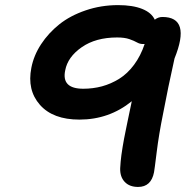

<svg xmlns="http://www.w3.org/2000/svg" viewBox="-20 -758 740 759"><path d="M525.9 -19Q491.7 -19 472.9 -39.1Q454.1 -59.1 455.1 -92.8Q455.6 -105 457 -119.4Q458.5 -133.8 460 -145.8Q461.4 -157.7 464.8 -177.5Q468.3 -197.3 470.2 -208.3Q472.2 -219.2 477.3 -243.9Q482.4 -268.6 484.4 -278.6Q486.3 -288.6 492.7 -318.4Q499 -348.1 501 -357.9Q411.6 -285.2 293.9 -285.2Q189.5 -285.2 137.9 -343.5Q86.4 -401.9 104 -490.2Q113.3 -538.6 142.3 -583Q171.4 -627.4 214.6 -661.9Q257.8 -696.3 318.6 -717Q379.4 -737.8 446.8 -737.8Q504.4 -737.8 541.7 -722.9Q579.1 -708 591.8 -680.2Q605.5 -690.9 622.1 -690.9Q736.3 -690.9 669.9 -526.9Q643.6 -409.2 625 -310.1Q607.9 -226.1 599.4 -156.5Q590.8 -86.9 588.9 -77.1Q577.6 -19 525.9 -19ZM237.8 -480Q222.2 -407.2 309.1 -407.2Q347.7 -407.2 383.1 -416.7Q418.5 -426.3 451.2 -446.5Q483.9 -466.8 510 -502Q536.1 -537.1 551.8 -584H543.9Q532.7 -584 521.5 -590.3Q510.3 -596.7 491.5 -603.3Q472.7 -609.9 442.9 -609.9Q358.4 -609.9 303 -571.3Q247.6 -532.7 237.8 -480Z"/></svg>

Font: Shantell Sans Bouncy
Style: Italic
Weight: 600
Italic angle: -11.31°
Designer: Stephen Nixon, Anya Danilova, Shantell Martin
Foundry: Arrow Type
Version: Version 1.006;[9816181b4]